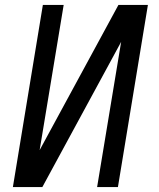

<svg xmlns="http://www.w3.org/2000/svg" viewBox="-20 -755 640 775"><path d="M32 0 153 -735H237L140 -149L458 -735H577L456 0H372L469 -586L151 0Z"/></svg>

Font: Iosevka Custom Oblique
Style: Regular
Weight: 400
Italic angle: -9°
Designer: Belleve Invis
Foundry: Belleve Invis
Version: Version 27.0.1